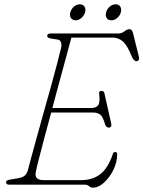

<svg xmlns="http://www.w3.org/2000/svg" viewBox="-20 -855 664 889"><path d="M372.5 0H22Q8 0 8 -11Q8 -20.5 24.5 -23L64 -30Q81 -32.5 92 -40Q103 -47.5 108.5 -65Q112.5 -81.5 123.8 -122.8Q135 -164 150.5 -220Q166 -276 183.2 -337.8Q200.5 -399.5 216.8 -457.8Q233 -516 245 -562.2Q257 -608.5 262.5 -632Q266 -647 262.5 -658.5Q259 -670 248 -671.5L214.5 -677Q198.5 -679.5 198.5 -689Q198.5 -700 215 -700H526.5Q544 -700 556.2 -710Q568.5 -720 579.5 -720Q591 -720 595.5 -703L623 -592.5Q625.5 -582 621.8 -576.8Q618 -571.5 612 -571.5Q600.5 -571.5 591.5 -590.5Q569 -646.5 548.2 -663.8Q527.5 -681 501.5 -681H310.5Q300.5 -643 286 -590Q271.5 -537 255 -476.2Q238.5 -415.5 222.5 -355H403Q425.5 -355 434.8 -368.2Q444 -381.5 439 -421.5Q437.5 -434 449.5 -434Q461.5 -434 463.5 -423L495 -282.5Q497 -273 493.2 -268.5Q489.5 -264 485 -264Q472.5 -263.5 467 -278Q457 -313 445 -323.5Q433 -334 411 -334H217Q200 -271.5 185.2 -215.8Q170.5 -160 160.2 -120Q150 -80 147 -64Q135 -21 181.5 -21H356.5Q408.5 -21 444.2 -48.5Q480 -76 502.5 -142Q505 -151 513.5 -151Q522.5 -151 522.5 -139.5Q522.5 -104.5 505.2 -69Q488 -33.5 462 -9.8Q436 14 409.5 14Q400 14 392.5 7Q385 0 372.5 0ZM330 -761Q315 -761 308.2 -772Q301.5 -783 305.5 -798Q310 -813.5 322.2 -824.2Q334.5 -835 350 -835Q364.5 -835 371.2 -824.2Q378 -813.5 374 -798Q369.5 -783 357.2 -772Q345 -761 330 -761ZM495.5 -761Q480.5 -761 473.8 -772Q467 -783 471.5 -798Q475.5 -813.5 487.8 -824.2Q500 -835 515.5 -835Q530.5 -835 537 -824.2Q543.5 -813.5 539.5 -798Q535.5 -783 523 -772Q510.5 -761 495.5 -761Z"/></svg>

Font: Fraunces 9pt Soft Thin
Style: Italic
Weight: 100
Italic angle: -16°
Version: Version 1.000;[b76b70a41]